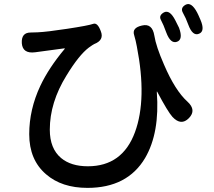

<svg xmlns="http://www.w3.org/2000/svg" viewBox="-20 -841 1040 933"><path d="M405 72Q280 72 204 6Q122 -64 122 -189Q122 -309 176 -424Q217 -511 294 -603Q297 -607 292 -606L151 -587Q90 -579 86 -631Q83 -683 129 -683Q134 -683 163 -684Q208 -686 306 -701Q411 -717 432.5 -725Q454 -733 470 -689Q487 -646 438 -627Q433 -625 412 -610Q364 -574 303 -474Q222 -343 222 -211Q222 -119 277 -73Q325 -33 407 -33Q575 -33 636 -199Q695 -360 645 -615Q640 -643 632 -670Q620 -706 670 -717Q720 -729 730 -668Q738 -616 777 -527Q831 -401 891 -347Q936 -306 898 -267Q860 -228 818 -273Q796 -297 744 -395Q742 -399 742 -394Q757 -196 685 -73Q599 72 405 72ZM840 -638Q809 -627 788 -683Q774 -722 762 -744Q750 -766 777 -781Q805 -795 832 -742Q849 -709 850 -706Q871 -649 840 -638ZM947 -677Q916 -664 895 -721Q883 -754 869 -778.5Q855 -803 882 -818Q910 -833 938 -780Q942 -773 954 -745Q978 -689 947 -677Z"/></svg>

Font: Resource Han Rounded TW Medium
Style: Regular
Weight: 500
Designer: Cyano Hao (round all glyphs); Ryoko NISHIZUKA 西塚涼子 (kana, bopomofo & ideographs); Paul D. Hunt (Latin, Greek & Cyrillic)
Foundry: Cyano Hao
Version: 0.990